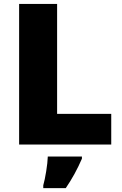

<svg xmlns="http://www.w3.org/2000/svg" viewBox="-20 -734 622 975"><path d="M77.1 0V-713.9H270V-155.8H544.9V0ZM199.7 207Q207.5 179.7 214.6 135.7Q221.7 91.8 222.7 61H396V71.8Q361.3 152.3 314 221.2H199.7Z"/></svg>

Font: OpenSansExtrabold
Style: Regular
Weight: 800
Foundry: Ascender Corporation
Version: Version 1.10